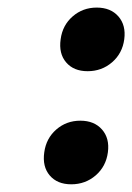

<svg xmlns="http://www.w3.org/2000/svg" viewBox="-20 -476 347 504"><path d="M96.2 -76.2Q101.1 -112.8 127.7 -136Q154.3 -159.2 190.9 -159.2Q227.5 -159.2 247.8 -136Q268.1 -112.8 263.2 -76.2Q258.3 -39.1 231.2 -15.6Q204.1 7.8 167 7.8Q130.4 7.8 110.6 -15.4Q90.8 -38.6 96.2 -76.2ZM139.2 -373Q144 -409.7 170.7 -432.9Q197.3 -456.1 233.9 -456.1Q270.5 -456.1 290.8 -432.9Q311 -409.7 306.2 -373Q301.3 -335.9 274.2 -312.5Q247.1 -289.1 210 -289.1Q173.3 -289.1 153.6 -312.3Q133.8 -335.4 139.2 -373Z"/></svg>

Font: Trueno
Style: Bold Italic
Weight: 700
Designer: Julieta Ulanovsky
Foundry: Julieta Ulanovsky
Version: Version 3.001b | FøM Fix